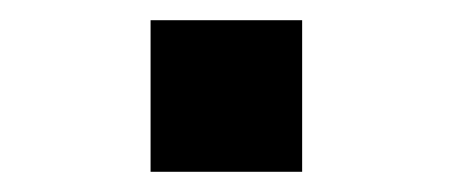

<svg xmlns="http://www.w3.org/2000/svg" viewBox="-20 -368 448 190"><path d="M129 -198H279V-348H129Z"/></svg>

Font: Plus Jakarta Sans ExtraBold
Style: Regular
Weight: 800
Designer: Gumpita Rahayu
Foundry: Tokotype
Version: Version 2.004; ttfautohint (v1.8.3)